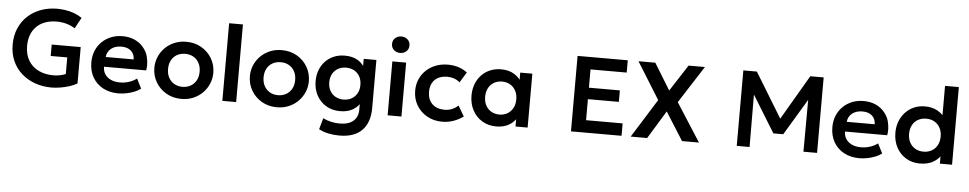

<svg xmlns="http://www.w3.org/2000/svg" viewBox="-47 -1143 8955 1774"><g transform="rotate(5 4431.0 -256.0)"><path d="M437 15Q354.5 15 283.2 -10.5Q212 -36 158.5 -83.5Q105 -131 75 -198.2Q45 -265.5 45 -349Q45 -432.5 73.8 -500Q102.5 -567.5 154.5 -615.5Q206.5 -663.5 276 -689.2Q345.5 -715 427 -715Q464.5 -715 504 -709Q543.5 -703 582.8 -689Q622 -675 658 -650.5L602.5 -549Q565 -573 522 -584.8Q479 -596.5 432.5 -596.5Q374 -596.5 327 -579.5Q280 -562.5 247 -530.2Q214 -498 196.5 -452.2Q179 -406.5 179 -349Q179 -268.5 213.2 -212.5Q247.5 -156.5 307.2 -127.8Q367 -99 444 -99Q479.5 -99 509 -105.8Q538.5 -112.5 558 -121V-275H404.5V-381H673.5V-44Q644.5 -26 602.8 -12.5Q561 1 516.8 8Q472.5 15 437 15Z M1056.5 15Q975 15 913.5 -18.2Q852 -51.5 817.8 -111Q783.5 -170.5 783.5 -249.5Q783.5 -307.5 803.2 -356Q823 -404.5 859.2 -440.2Q895.5 -476 944.2 -495.5Q993 -515 1051 -515Q1114 -515 1163.5 -492.8Q1213 -470.5 1245.8 -430.2Q1278.5 -390 1289 -347.8Q1299.5 -305.5 1299.5 -272Q1299.5 -246.5 1295 -219H904Q904 -218 904 -217Q904 -179 923 -149.8Q942 -120.5 977.8 -103.8Q1013.5 -87 1062 -87Q1105 -87 1144.5 -99.5Q1184 -112 1218 -136.5L1263 -47Q1239.5 -28 1204.5 -14Q1169.5 0 1130.8 7.5Q1092 15 1056.5 15ZM911.5 -310H1171Q1169.5 -360.5 1137.5 -389.2Q1105.5 -418 1048 -418Q991 -418 954 -389.2Q917 -360.5 911.5 -310Z M1641.5 15Q1561.5 15 1499.8 -21.2Q1438 -57.5 1403 -117.8Q1368 -178 1368 -250Q1368 -303 1388 -351Q1408 -399 1444.8 -435.8Q1481.5 -472.5 1531.5 -493.8Q1581.5 -515 1641.5 -515Q1721 -515 1782.8 -479Q1844.5 -443 1879.8 -382.8Q1915 -322.5 1915 -250Q1915 -197 1894.8 -149.2Q1874.5 -101.5 1838 -64.5Q1801.5 -27.5 1751.5 -6.2Q1701.5 15 1641.5 15ZM1641.5 -97Q1683.5 -97 1716.8 -115.8Q1750 -134.5 1769 -168.8Q1788 -203 1788 -250Q1788 -297 1769 -331.5Q1750 -366 1717 -384.5Q1684 -403 1641.5 -403Q1599 -403 1565.8 -384.5Q1532.5 -366 1513.8 -331.5Q1495 -297 1495 -250Q1495 -203 1514 -168.8Q1533 -134.5 1566 -115.8Q1599 -97 1641.5 -97Z M2020.5 0V-720H2148.5V0Z M2527.5 15Q2447.5 15 2385.8 -21.2Q2324 -57.5 2289 -117.8Q2254 -178 2254 -250Q2254 -303 2274 -351Q2294 -399 2330.8 -435.8Q2367.5 -472.5 2417.5 -493.8Q2467.5 -515 2527.5 -515Q2607 -515 2668.8 -479Q2730.5 -443 2765.8 -382.8Q2801 -322.5 2801 -250Q2801 -197 2780.8 -149.2Q2760.5 -101.5 2724 -64.5Q2687.5 -27.5 2637.5 -6.2Q2587.5 15 2527.5 15ZM2527.5 -97Q2569.5 -97 2602.8 -115.8Q2636 -134.5 2655 -168.8Q2674 -203 2674 -250Q2674 -297 2655 -331.5Q2636 -366 2603 -384.5Q2570 -403 2527.5 -403Q2485 -403 2451.8 -384.5Q2418.5 -366 2399.8 -331.5Q2381 -297 2381 -250Q2381 -203 2400 -168.8Q2419 -134.5 2452 -115.8Q2485 -97 2527.5 -97Z M3125.5 225Q3074.5 225 3025.8 215.2Q2977 205.5 2934 183L2963.5 79Q3001 97 3040 105.5Q3079 114 3118 114Q3201 114 3244.5 76Q3288 38 3288 -27.5V-80.5Q3266.5 -51 3233.5 -30.5Q3185 0 3112 0Q3037.5 0 2981.5 -33.8Q2925.5 -67.5 2894.2 -125.8Q2863 -184 2863 -257.5Q2863 -313 2881 -360Q2899 -407 2932 -441.8Q2965 -476.5 3010.8 -495.8Q3056.5 -515 3112 -515Q3185 -515 3233.5 -485.5Q3266.5 -465 3288 -435V-500.5H3405.5V-53Q3405.5 79.5 3334.5 152.2Q3263.5 225 3125.5 225ZM3134 -109.5Q3176.5 -109.5 3209 -128Q3241.5 -146.5 3260 -179.8Q3278.5 -213 3278.5 -257.5Q3278.5 -302.5 3260 -335.8Q3241.5 -369 3209 -387.2Q3176.5 -405.5 3134 -405.5Q3092 -405.5 3059.2 -387.2Q3026.5 -369 3008 -335.8Q2989.5 -302.5 2989.5 -257.5Q2989.5 -213 3008 -179.8Q3026.5 -146.5 3059.2 -128Q3092 -109.5 3134 -109.5Z M3553.5 0V-500H3681.5V0ZM3617.5 -584Q3584.5 -584 3560.5 -605Q3536.5 -626 3536.5 -660.5Q3536.5 -695 3560.5 -716Q3584.5 -737 3617.5 -737Q3650.5 -737 3674.5 -716Q3698.5 -695 3698.5 -660.5Q3698.5 -626 3674.5 -605Q3650.5 -584 3617.5 -584Z M4061 15Q3981.5 15 3919.8 -19.8Q3858 -54.5 3822.5 -114.2Q3787 -174 3787 -250Q3787 -307.5 3808 -355.8Q3829 -404 3867 -439.8Q3905 -475.5 3956.2 -495.2Q4007.5 -515 4068 -515Q4120.5 -515 4165.5 -501Q4210.5 -487 4248 -458L4188.5 -361.5Q4165 -382.5 4135.2 -392.8Q4105.5 -403 4073 -403Q4024 -403 3988.8 -385Q3953.5 -367 3934.5 -333Q3915.5 -299 3915.5 -250.5Q3915.5 -178.5 3957.8 -137.8Q4000 -97 4073 -97Q4109.5 -97 4142 -110.5Q4174.5 -124 4198.5 -147.5L4255.5 -50.5Q4214.5 -20 4164 -2.5Q4113.5 15 4061 15Z M4561.5 15Q4488 15 4431.2 -19Q4374.5 -53 4342 -113Q4309.5 -173 4309.5 -250Q4309.5 -308 4328 -356.5Q4346.5 -405 4380.2 -440.5Q4414 -476 4460.2 -495.5Q4506.5 -515 4561.5 -515Q4634 -515 4683.5 -484Q4717.5 -463 4739.5 -433V-500H4852V0H4739.5V-67Q4717.5 -37 4683.5 -16Q4634 15 4561.5 15ZM4580.5 -97Q4622 -97 4654.5 -115.8Q4687 -134.5 4706 -168.8Q4725 -203 4725 -250Q4725 -297 4706 -331.5Q4687 -366 4654.5 -384.5Q4622 -403 4580.5 -403Q4539 -403 4506.2 -384.5Q4473.5 -366 4454.8 -331.5Q4436 -297 4436 -250Q4436 -203 4454.8 -168.8Q4473.5 -134.5 4506.2 -115.8Q4539 -97 4580.5 -97Z M5254 0V-700H5719.5V-586H5384V-416.5H5671V-310H5384V-115H5723V0Z M5808 0 6031.5 -358 5819 -700H5975L6125 -455L6283.5 -700H6435L6213.5 -355L6441 0H6284L6119.5 -260.5L5960.5 0Z M6791.5 0V-700H6917L7170 -285.5L7412.5 -700H7536.5V0H7410L7412 -481L7210 -144.5H7118.5L6908.5 -486L6910.5 0Z M7929.5 15Q7848 15 7786.5 -18.2Q7725 -51.5 7690.8 -111Q7656.5 -170.5 7656.5 -249.5Q7656.5 -307.5 7676.2 -356Q7696 -404.5 7732.2 -440.2Q7768.5 -476 7817.2 -495.5Q7866 -515 7924 -515Q7987 -515 8036.5 -492.8Q8086 -470.5 8118.8 -430.2Q8151.5 -390 8162 -347.8Q8172.5 -305.5 8172.5 -272Q8172.5 -246.5 8168 -219H7777Q7777 -218 7777 -217Q7777 -179 7796 -149.8Q7815 -120.5 7850.8 -103.8Q7886.5 -87 7935 -87Q7978 -87 8017.5 -99.5Q8057 -112 8091 -136.5L8136 -47Q8112.5 -28 8077.5 -14Q8042.5 0 8003.8 7.5Q7965 15 7929.5 15ZM7784.5 -310H8044Q8042.5 -360.5 8010.5 -389.2Q7978.5 -418 7921 -418Q7864 -418 7827 -389.2Q7790 -360.5 7784.5 -310Z M8491 15Q8418 15 8361.5 -19Q8305 -53 8273 -113Q8241 -173 8241 -250Q8241 -305.5 8259.2 -353.8Q8277.5 -402 8311.2 -438.2Q8345 -474.5 8391 -494.8Q8437 -515 8493 -515Q8557.5 -515 8606 -489.5Q8636 -473.5 8660.5 -449V-720H8788.5V0H8675.5V-67Q8652.5 -37.5 8617.5 -16Q8567 15 8491 15ZM8514.5 -97Q8556.5 -97 8589.8 -115.8Q8623 -134.5 8642 -168.8Q8661 -203 8661 -250Q8661 -297 8642 -331.5Q8623 -366 8590 -384.5Q8557 -403 8514.5 -403Q8472 -403 8438.8 -384.5Q8405.5 -366 8386.8 -331.5Q8368 -297 8368 -250Q8368 -203 8387 -168.8Q8406 -134.5 8439 -115.8Q8472 -97 8514.5 -97Z"/></g></svg>

Font: Geologica EX Med
Style: Regular
Weight: 500
Designer: Sindre Bremnes, Frode Helland
Foundry: Monokrom Skriftforlag AS
Version: Version 1.010;gftools[0.9.28]